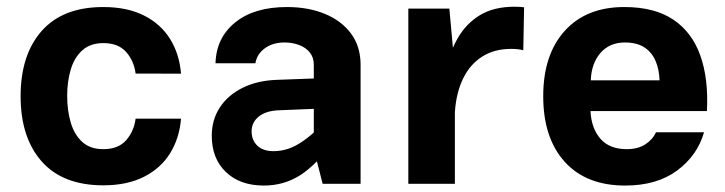

<svg xmlns="http://www.w3.org/2000/svg" viewBox="-20 -559 2204 584"><path d="M294.1 -537.6Q171.2 -537.6 106.9 -465Q42.7 -392.4 42.7 -266.4Q42.7 -140.5 106.9 -67.9Q171.2 4.7 294.1 4.7Q366.6 4.7 417.8 -21.2Q469 -47.1 497.4 -92.9Q525.8 -138.6 530.6 -198H392.5Q387.3 -159.1 363.4 -132.2Q339.5 -105.3 294.1 -105.3Q254.3 -105.3 230.1 -127.4Q206 -149.5 195.2 -186.1Q184.3 -222.8 184.3 -267.4Q184.3 -311.4 195.3 -347.9Q206.3 -384.4 230.6 -406.2Q255 -427.9 294.1 -427.9Q339.5 -427.9 363.4 -401.2Q387.3 -374.5 392.5 -335.2L530.6 -334.9Q525.8 -394.9 497.2 -440.7Q468.6 -486.5 417.6 -512Q366.6 -537.6 294.1 -537.6Z M1076.8 -361.9Q1076.8 -417.6 1047.8 -456.8Q1018.8 -495.9 968.4 -516.7Q917.9 -537.6 852.9 -537.6Q753.2 -537.6 695.5 -490.9Q637.7 -444.3 635.5 -366.5H756.8Q761.4 -394.4 785.5 -412.1Q809.7 -429.8 845.4 -429.8Q869.3 -429.8 889.6 -422.2Q909.9 -414.7 922.2 -399.5Q934.5 -384.4 934.5 -361.9V-104.9L961.4 0H1076.8ZM995.8 -130 952.6 -172.7Q926.1 -147 902.8 -130.6Q879.4 -114.2 857.4 -106.7Q835.4 -99.2 811.8 -99.2Q780.7 -99.2 763 -115.7Q745.3 -132.3 745.3 -159.7Q745.3 -186.6 766.8 -204.2Q788.3 -221.8 826.9 -223.5L992.3 -230.3V-322.4L823.1 -316.2Q762.4 -314.1 717.7 -291.8Q673 -269.5 648.6 -232Q624.1 -194.5 624.1 -146Q624.1 -77.2 666.9 -35.9Q709.7 5.4 782.7 5.4Q843.1 5.4 892.5 -25.7Q941.8 -56.9 995.8 -130Z M1222 -532.8V0H1363.6V-347.9L1346.8 -532.8ZM1571.7 -406.1 1574.1 -536.9Q1567.5 -537.7 1560.3 -538.1Q1553.1 -538.6 1545.9 -538.6Q1481.9 -538.6 1439.5 -512.7Q1397.2 -486.8 1372.1 -442.6Q1347 -398.5 1335 -342.9Q1322.9 -287.4 1319.5 -227.5L1363.8 -220.8Q1368 -278.2 1388.9 -320.8Q1409.8 -363.4 1446.6 -386.8Q1483.3 -410.3 1535 -410.3Q1556.3 -410.3 1571.7 -406.1Z M1776 -221.1H2130.2Q2135.4 -318.8 2110.3 -389.7Q2085.3 -460.7 2028.2 -499.1Q1971.1 -537.6 1878.9 -537.6Q1763.2 -537.6 1697.8 -465.2Q1632.3 -392.8 1632.3 -266.2Q1632.3 -139.3 1697.6 -67Q1762.9 5.4 1881.5 5.4Q1977.6 5.4 2039.3 -40.1Q2101 -85.6 2121.5 -156.7H1975.2Q1964.8 -133.9 1942.3 -119.6Q1919.8 -105.3 1886.5 -105.3Q1834.1 -105.3 1806.5 -136.7Q1778.9 -168.1 1776 -221.1ZM1777 -314.6Q1778.7 -365.8 1806.3 -397.8Q1833.9 -429.8 1880.6 -429.8Q1916.6 -429.8 1939.4 -415.2Q1962.2 -400.6 1973.6 -374.6Q1985 -348.6 1986.2 -314.6Z"/></svg>

Font: Estedad-FD VF
Style: Regular
Weight: 100
Designer: Amin Abedi
Version: Version 7.3